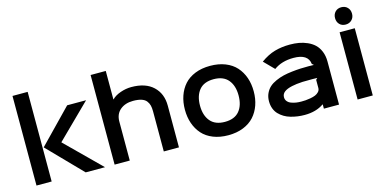

<svg xmlns="http://www.w3.org/2000/svg" viewBox="-79 -1286 3488 1738"><g transform="rotate(-15 1665.5 -417.0)"><path d="M231.9 -839.8V0H89.8V-839.8ZM409.2 -318.8 731.9 0H550.8L242.2 -316.9L545.9 -629.9H723.1L409.2 -320.8Z M1424.8 -391.1V0H1282.7V-377Q1282.7 -409.2 1276.9 -431.9Q1271 -454.6 1255.6 -474.4Q1240.2 -494.1 1209.2 -504.2Q1178.2 -514.2 1131.8 -514.2Q1057.6 -514.2 1010.7 -474.9Q963.9 -435.5 963.9 -365.2V0H821.8V-839.8H963.9V-573.2H965.8Q995.1 -603.5 1046.4 -621.3Q1097.7 -639.2 1148.9 -639.2Q1281.2 -639.2 1353 -571.5Q1424.8 -503.9 1424.8 -391.1Z M2067.9 -314.9Q2067.9 -406.7 2022.7 -460.9Q1977.5 -515.1 1886.7 -515.1Q1795.9 -515.1 1751.2 -461.2Q1706.5 -407.2 1706.5 -314.9Q1706.5 -223.6 1751.7 -169.4Q1796.9 -115.2 1887.7 -115.2Q1978.5 -115.2 2023.2 -168.9Q2067.9 -222.7 2067.9 -314.9ZM2210 -314.9Q2210 -245.6 2189.5 -186.8Q2168.9 -127.9 2129.4 -84Q2089.8 -40 2027.6 -15.1Q1965.3 9.8 1886.7 9.8Q1807.6 9.8 1745.6 -14.9Q1683.6 -39.6 1644.5 -83.7Q1605.5 -127.9 1585.2 -186.5Q1564.9 -245.1 1564.9 -314.9Q1564.9 -384.8 1585.2 -443.6Q1605.5 -502.4 1644.5 -546.4Q1683.6 -590.3 1745.6 -615.2Q1807.6 -640.1 1886.7 -640.1Q1965.8 -640.1 2028.1 -615.5Q2090.3 -590.8 2129.6 -546.9Q2168.9 -502.9 2189.5 -444.1Q2210 -385.3 2210 -314.9Z M2782.7 -269 2796.9 -283.2Q2787.1 -284.2 2753.4 -284.2Q2692.9 -284.2 2658.7 -283.2Q2597.2 -279.8 2558.6 -271Q2509.3 -260.3 2484.9 -241.2Q2460.4 -222.2 2460.4 -191.9Q2460.4 -169.4 2474.1 -153.1Q2487.8 -136.7 2510.3 -128.7Q2532.7 -120.6 2554.9 -117.2Q2577.1 -113.8 2601.6 -113.8Q2622.1 -113.8 2641.8 -115Q2661.6 -116.2 2688.7 -121.1Q2715.8 -126 2735.4 -134Q2754.9 -142.1 2768.8 -157.2Q2782.7 -172.4 2782.7 -192.9ZM2924.8 -402.8V1H2782.7V-39.1H2780.8Q2708.5 11.2 2601.6 11.2Q2567.9 11.2 2535.9 6.8Q2503.9 2.4 2471.4 -6.8Q2439 -16.1 2412.1 -32.2Q2385.3 -48.3 2364.3 -70.1Q2343.3 -91.8 2331.5 -123Q2319.8 -154.3 2319.8 -191.9Q2319.8 -232.9 2335.4 -266.1Q2351.1 -299.3 2375.5 -321Q2399.9 -342.8 2437 -359.1Q2474.1 -375.5 2510 -384Q2545.9 -392.6 2591.6 -397.7Q2637.2 -402.8 2671.6 -404.3Q2706.1 -405.8 2747.6 -405.8Q2785.6 -405.8 2797.9 -404.8L2781.7 -418.9Q2771 -514.2 2634.8 -514.2Q2523.9 -514.2 2450.7 -460L2358.9 -553.2Q2425.8 -601.6 2491.5 -620.4Q2557.1 -639.2 2634.8 -639.2Q2678.7 -639.2 2718.5 -632.3Q2758.3 -625.5 2796.9 -608.4Q2835.4 -591.3 2863 -565.2Q2890.6 -539.1 2907.7 -497.6Q2924.8 -456.1 2924.8 -402.8Z M3241.2 -629.9V0H3099.1V-629.9ZM3251.5 -764.2Q3251.5 -729 3229 -706.1Q3206.5 -683.1 3171.4 -683.1Q3135.7 -683.1 3114 -705.8Q3092.3 -728.5 3092.3 -764.2Q3092.3 -799.3 3114.3 -822.3Q3136.2 -845.2 3171.4 -845.2Q3207 -845.2 3229.2 -822.5Q3251.5 -799.8 3251.5 -764.2Z"/></g></svg>

Font: Sinkin Sans 600 SemiBold
Style: Regular
Weight: 600
Designer: Keith Bates
Foundry: K-Type
Version: Sinkin Sans (version 1.0)  by Keith Bates   •   © 2014   www